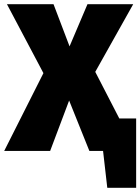

<svg xmlns="http://www.w3.org/2000/svg" viewBox="-30 -716 666 911"><path d="M536 -154H616V175H479L459 0H394L298 -239L208 0H-10L176 -369L3 -696H224L300 -496L385 -696H602L422 -375Z"/></svg>

Font: Fira Sans Black
Style: Regular
Weight: 900
Designer: Carrois Corporate & Edenspiekermann AG
Foundry: Carrois Corporate GbR & Edenspiekermann AG
Version: Version 4.203